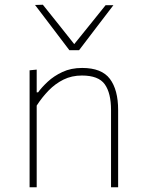

<svg xmlns="http://www.w3.org/2000/svg" viewBox="-20 -791 609 811"><path d="M105 0Q105 -56.5 105 -108.5Q105 -160.5 105 -221V-271Q105 -324.5 105 -381.5Q105 -438.5 105 -494L135 -497V-401H141Q156 -422 181.8 -446Q207.5 -470 243.8 -487Q280 -504 327 -504Q409.5 -504 444.2 -457.8Q479 -411.5 479 -326Q479 -294 479 -271.8Q479 -249.5 479 -221Q479 -163.5 479 -110Q479 -56.5 479 0H449Q449 -56.5 449 -110Q449 -163.5 449 -221V-326Q449 -398 422.5 -435Q396 -472 326 -472Q283 -472 248.2 -454.8Q213.5 -437.5 185.5 -408.8Q157.5 -380 135 -345V-221Q135 -160.5 135 -108.5Q135 -56.5 135 0ZM273 -579Q237 -626.5 200.8 -674.2Q164.5 -722 128 -770L161 -771Q196.5 -727 230.8 -683.8Q265 -640.5 300 -596.5H287Q322.5 -640.5 356.8 -683Q391 -725.5 426 -769H459Q423 -722 386.5 -674.2Q350 -626.5 314 -579Z"/></svg>

Font: Commissioner Thin
Style: Regular
Weight: 100
Designer: Kostas Bartsokas
Foundry: Kostas Bartsokas
Version: Version 1.001;gftools[0.9.23]